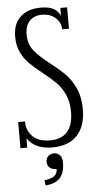

<svg xmlns="http://www.w3.org/2000/svg" viewBox="-60 -726 491 958"><g transform="rotate(-5 186.0 -247.0)"><path d="M180 10Q109 10 71 -26.5Q33 -63 33 -131H54Q54 -86 83.5 -56Q113 -26 172 -26Q228 -26 257.5 -59.5Q287 -93 287 -159Q287 -209 270 -246Q253 -283 228 -308Q203 -333 161 -366L160 -367Q122 -397 98 -421Q74 -445 58 -478.5Q42 -512 42 -556Q42 -621 79.5 -655.5Q117 -690 182 -690Q225 -690 248 -676Q271 -662 280.5 -637Q290 -612 293 -573H279Q279 -606 253 -630Q227 -654 184 -654Q146 -654 123 -630.5Q100 -607 100 -562Q100 -514 126 -481.5Q152 -449 205 -408Q250 -373 278.5 -344Q307 -315 327 -271Q347 -227 347 -167Q347 -82 303.5 -36Q260 10 180 10ZM20 0V-131H54V0ZM279 -573V-680H313V-573ZM125 170Q159 166 174.5 154.5Q190 143 191 119Q168 119 156 108.5Q144 98 144 79Q144 61 155.5 50.5Q167 40 184 40Q201 40 213 52Q225 64 225 89Q225 140 202 166Q179 192 129 196Z"/></g></svg>

Font: Margherita Variable
Style: Regular
Weight: 400
Designer: James Puckett
Foundry: Dunwich Type Founders
Version: Version 1.008